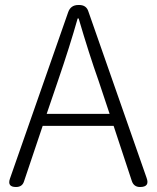

<svg xmlns="http://www.w3.org/2000/svg" viewBox="-20 -749 627 769"><path d="M44 0Q8 0 20 -34L253 -700Q263 -729 294 -729H297Q326 -729 334 -703L567 -37Q581 0 541 0Q516 0 508 -24L435 -245H293H151L76 -22Q69 0 44 0ZM167 -293H293H419L375 -425Q337 -532 295 -675H291Q260 -565 212 -425Z"/></svg>

Font: GenSenRounded TW L
Style: Regular
Weight: 300
Version: Version 1.501;PS 1;hotconv 16.6.51;makeotf.lib2.5.65220